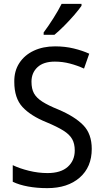

<svg xmlns="http://www.w3.org/2000/svg" viewBox="-20 -964 539 994"><path d="M455 -193Q455 -99 392.5 -44.5Q330 10 225 10Q171 10 125 1.5Q79 -7 46 -23V-109Q81 -92 129.5 -80Q178 -68 226 -68Q295 -68 331 -100.5Q367 -133 367 -185Q367 -220 353.5 -244Q340 -268 308 -288Q276 -308 221 -331Q139 -364 96.5 -410Q54 -456 54 -540Q53 -596 80 -637.5Q107 -679 155 -701.5Q203 -724 265 -724Q317 -724 362 -713Q407 -702 442 -686L415 -609Q380 -625 342 -635Q304 -645 264 -645Q205 -645 174 -616Q143 -587 143 -541Q143 -504 156 -480.5Q169 -457 199.5 -437.5Q230 -418 282 -397Q367 -361 411 -316Q455 -271 455 -193ZM402 -934Q389 -915 364.5 -886.5Q340 -858 312 -830Q284 -802 262 -784H206V-796Q230 -828 256 -869Q282 -910 299 -944H402Z"/></svg>

Font: Noto Sans Sinhala UI SemiCondensed
Style: Regular
Weight: 400
Width: 4
Designer: Jelle Bosma - Monotype Design Team
Foundry: Monotype Imaging Inc.
Version: Version 2.006; ttfautohint (v1.8.4.7-5d5b)